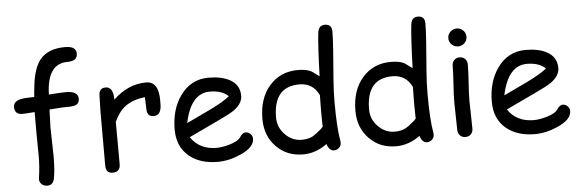

<svg xmlns="http://www.w3.org/2000/svg" viewBox="-52 -955 3645 1208"><g transform="rotate(-5 1770.0 -351.5)"><path d="M396 -686.5Q277.8 -686.5 263.7 -522.5L262.2 -492.2Q345.2 -498 369.6 -498Q447.3 -498 447.3 -449.2Q447.3 -413.6 409.2 -406.7Q392.6 -403.8 370.4 -404.5Q348.1 -405.3 257.8 -397.9L253.9 -286.6Q253.9 -256.3 255.9 -195.8Q257.8 -135.3 257.8 -105.5Q257.8 -12.7 247.1 39.1Q238.8 78.1 201.7 78.1Q181.6 78.1 167.5 65.2Q153.3 52.2 153.3 32.7Q153.3 28.8 154.3 22.9Q164.6 -40.5 164.6 -115.2L163.1 -248.5V-390.1Q102.1 -385.3 85.9 -385.3Q36.6 -385.3 36.6 -432.6Q36.6 -481 122.1 -483.4L168.9 -484.9Q170.4 -512.2 176.3 -559.1Q189 -667.5 231 -718.8Q281.7 -780.8 389.6 -780.8Q459.5 -780.8 459.5 -733.4Q459.5 -686.5 396 -686.5Z M956.1 -360.8Q952.6 -299.8 907.2 -299.8Q865.2 -299.8 865.2 -348.1Q865.2 -357.4 863.8 -382.3L862.3 -423.3Q785.2 -414.1 738.8 -379.9Q695.3 -348.1 666.5 -284.2L667.5 -16.6Q667.5 32.7 619.1 32.7Q576.2 32.7 576.2 -16.6V-359.4Q576.2 -375.5 577.4 -407.7Q578.6 -439.9 578.6 -456.1Q578.6 -505.4 621.6 -505.4Q669.4 -505.4 669.9 -424.3Q763.7 -514.6 877.9 -514.6Q917.5 -514.6 937 -484.9Q956.5 -455.1 956.5 -395Q956.5 -369.6 956.1 -360.8Z M1284.7 22.5Q1174.3 22.5 1106 -32.7Q1031.2 -93.8 1031.2 -203.6Q1031.2 -330.6 1092.8 -416.5Q1159.7 -510.3 1271.5 -510.3Q1352.5 -510.3 1403.8 -482.9Q1466.8 -449.2 1466.8 -379.4Q1466.8 -330.6 1411.6 -290.5Q1387.2 -272.9 1308.1 -235.8L1121.6 -147.5Q1148.9 -106.9 1189.7 -86.4Q1230.5 -65.9 1284.7 -65.9Q1318.4 -65.9 1363.8 -78.6Q1421.4 -94.7 1438 -120.8Q1454.6 -147 1473.6 -147Q1490.7 -147 1504.2 -134Q1517.6 -121.1 1517.6 -104Q1517.6 -49.8 1430.2 -10.7Q1355.5 22.5 1284.7 22.5ZM1271.5 -422.4Q1211.9 -422.4 1172.4 -376.2Q1132.8 -330.1 1113.3 -237.3L1263.2 -308.6Q1351.6 -351.6 1389.2 -383.3Q1347.2 -422.4 1271.5 -422.4Z M2054.2 -431.2Q2048.3 -359.4 2048.3 -287.6Q2048.3 -125 2063.5 -42Q2064.5 -35.2 2064.5 -30.8Q2064.5 -11.2 2050.8 1.5Q2037.1 14.2 2019 14.2Q1988.8 14.2 1974.6 -29.8Q1939.5 -3.9 1901.6 9.3Q1863.8 22.5 1822.8 22.5Q1721.7 22.5 1655.3 -44.9Q1586.9 -113.8 1586.9 -221.7Q1586.9 -352.1 1656 -430.7Q1725.1 -509.3 1835.4 -509.3Q1892.1 -509.3 1922.9 -491.7L1968.8 -458Q1975.6 -663.6 1984.9 -734.9Q1991.2 -778.3 2029.3 -778.3Q2073.7 -778.3 2073.7 -731Q2073.7 -663.1 2054.2 -431.2ZM1837.4 -418.5Q1755.4 -418.5 1714.4 -369.9Q1673.3 -321.3 1673.3 -223.6Q1673.3 -160.6 1718 -115.2Q1762.7 -69.8 1822.8 -69.8Q1863.8 -69.8 1892.1 -85Q1908.7 -93.8 1946.3 -125.5Q1953.6 -131.8 1960.4 -140.6L1959 -225.1L1959.5 -281.7L1960.4 -339.4Q1941.9 -378.9 1911.1 -398.7Q1880.4 -418.5 1837.4 -418.5Z M2641.6 -431.2Q2635.7 -359.4 2635.7 -287.6Q2635.7 -125 2650.9 -42Q2651.9 -35.2 2651.9 -30.8Q2651.9 -11.2 2638.2 1.5Q2624.5 14.2 2606.4 14.2Q2576.2 14.2 2562 -29.8Q2526.9 -3.9 2489 9.3Q2451.2 22.5 2410.2 22.5Q2309.1 22.5 2242.7 -44.9Q2174.3 -113.8 2174.3 -221.7Q2174.3 -352.1 2243.4 -430.7Q2312.5 -509.3 2422.9 -509.3Q2479.5 -509.3 2510.3 -491.7L2556.2 -458Q2563 -663.6 2572.3 -734.9Q2578.6 -778.3 2616.7 -778.3Q2661.1 -778.3 2661.1 -731Q2661.1 -663.1 2641.6 -431.2ZM2424.8 -418.5Q2342.8 -418.5 2301.8 -369.9Q2260.7 -321.3 2260.7 -223.6Q2260.7 -160.6 2305.4 -115.2Q2350.1 -69.8 2410.2 -69.8Q2451.2 -69.8 2479.5 -85Q2496.1 -93.8 2533.7 -125.5Q2541 -131.8 2547.9 -140.6L2546.4 -225.1L2546.9 -281.7L2547.9 -339.4Q2529.3 -378.9 2498.5 -398.7Q2467.8 -418.5 2424.8 -418.5Z M2854 -569.3Q2830.6 -569.3 2813.5 -585.9Q2796.4 -602.5 2796.4 -626Q2796.4 -649.4 2813.5 -666Q2830.6 -682.6 2854 -682.6Q2877.4 -682.6 2894.3 -666Q2911.1 -649.4 2911.1 -626Q2911.1 -602.5 2894.3 -585.9Q2877.4 -569.3 2854 -569.3ZM2894.5 -221.7Q2894.5 -192.4 2896.2 -134Q2897.9 -75.7 2897.9 -46.4Q2897.9 -24.9 2884.8 -11.2Q2871.6 2.4 2850.1 2.4Q2829.1 2.4 2815.7 -11.2Q2802.2 -24.9 2802.2 -46.4Q2802.2 -75.7 2800.5 -134Q2798.8 -192.4 2798.8 -221.7Q2798.8 -267.6 2803.7 -336.2Q2808.6 -404.8 2808.6 -450.7Q2808.6 -472.7 2822 -486.3Q2835.4 -500 2856.4 -500Q2877.4 -500 2890.9 -486.3Q2904.3 -472.7 2904.3 -450.7Q2904.3 -404.8 2899.4 -336.2Q2894.5 -267.6 2894.5 -221.7Z M3287.6 22.5Q3177.2 22.5 3108.9 -32.7Q3034.2 -93.8 3034.2 -203.6Q3034.2 -330.6 3095.7 -416.5Q3162.6 -510.3 3274.4 -510.3Q3355.5 -510.3 3406.7 -482.9Q3469.7 -449.2 3469.7 -379.4Q3469.7 -330.6 3414.6 -290.5Q3390.1 -272.9 3311 -235.8L3124.5 -147.5Q3151.9 -106.9 3192.6 -86.4Q3233.4 -65.9 3287.6 -65.9Q3321.3 -65.9 3366.7 -78.6Q3424.3 -94.7 3440.9 -120.8Q3457.5 -147 3476.6 -147Q3493.7 -147 3507.1 -134Q3520.5 -121.1 3520.5 -104Q3520.5 -49.8 3433.1 -10.7Q3358.4 22.5 3287.6 22.5ZM3274.4 -422.4Q3214.8 -422.4 3175.3 -376.2Q3135.7 -330.1 3116.2 -237.3L3266.1 -308.6Q3354.5 -351.6 3392.1 -383.3Q3350.1 -422.4 3274.4 -422.4Z"/></g></svg>

Font: YBG Kramawirya
Style: Regular
Weight: 400
Designer: R.S. Wihananto
Foundry: R.S. Wihananto
Version: Version 2.0.1